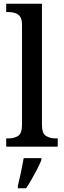

<svg xmlns="http://www.w3.org/2000/svg" viewBox="-20 -780 340 1021"><path d="M13 0V-44H25Q56 -44 76.5 -57.5Q97 -71 97 -117V-649Q97 -678 86.5 -692Q76 -706 59.5 -711Q43 -716 25 -716H13V-760H203V-117Q203 -71 224 -57.5Q245 -44 276 -44H287V0ZM75 208Q83 176 91.5 136Q100 96 106 61H200V71Q192 92 178 119Q164 146 148.5 173Q133 200 119 221H75Z"/></svg>

Font: Noto Serif Khmer SemiCondensed Medium
Style: Regular
Weight: 500
Width: 4
Designer: Danh Hong and the Monotype Design Team
Foundry: Monotype Imaging Inc.
Version: Version 2.004; ttfautohint (v1.8.4.7-5d5b)